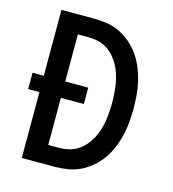

<svg xmlns="http://www.w3.org/2000/svg" viewBox="-102 -754 754 839"><g transform="rotate(15 275.0 -335.0)"><path d="M221 0H73V-298H22V-372H73V-670H221Q251 -670 281.5 -665Q312 -660 339 -646.5Q366 -633 389.5 -612.5Q413 -592 430 -567Q447 -542 458.5 -514Q470 -486 477 -456Q484 -426 486.5 -395.5Q489 -365 489 -335Q489 -305 486.5 -274.5Q484 -244 477 -214Q470 -184 458.5 -156Q447 -128 430 -103Q413 -78 389.5 -57.5Q366 -37 339 -23.5Q312 -10 281.5 -5Q251 0 221 0ZM170 -85H221Q242 -85 263 -90Q284 -95 302 -106.5Q320 -118 334.5 -134.5Q349 -151 359 -169.5Q369 -188 375.5 -208.5Q382 -229 385.5 -250Q389 -271 390.5 -292.5Q392 -314 392 -335Q392 -356 390.5 -377.5Q389 -399 385.5 -420Q382 -441 375.5 -461.5Q369 -482 359 -500.5Q349 -519 334.5 -535.5Q320 -552 302 -563.5Q284 -575 263 -580Q242 -585 221 -585H170V-372H274V-298H170Z"/></g></svg>

Font: Lode Dark Term
Style: Bold
Weight: 700
Monospace: yes
Designer: Belleve Invis
Foundry: Belleve Invis
Version: Version 29.2.0